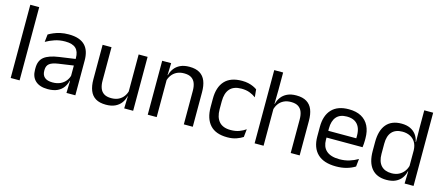

<svg xmlns="http://www.w3.org/2000/svg" viewBox="-47 -1164 3875 1678"><g transform="rotate(15 1890.0 -325.0)"><path d="M68.5 0V-662.5H149V0Z M573 0 576.5 -118.5 573.5 -131V-286.5L574 -315Q574 -374.5 543.8 -403Q513.5 -431.5 448 -431.5Q395.5 -431.5 351.8 -416.5Q308 -401.5 274 -381.5L281.5 -450.5Q300.5 -462 326.8 -473.2Q353 -484.5 386.8 -492Q420.5 -499.5 461 -499.5Q513.5 -499.5 550.2 -486.8Q587 -474 609.8 -450Q632.5 -426 643 -392Q653.5 -358 653.5 -316V0ZM405 10.5Q332.5 10.5 293.8 -24.8Q255 -60 255 -125.5V-140Q255 -207.5 296.8 -240.8Q338.5 -274 429.5 -287L584 -309L588.5 -250L439.5 -228.5Q383.5 -220.5 359.5 -201.2Q335.5 -182 335.5 -144.5V-136.5Q335.5 -98 359.2 -77.5Q383 -57 430.5 -57Q472.5 -57 502.5 -71.5Q532.5 -86 551 -110.5Q569.5 -135 576 -165L588.5 -110H573Q566 -78 546.8 -50.5Q527.5 -23 493 -6.2Q458.5 10.5 405 10.5Z M850 -488V-184.5Q850 -146 860.8 -117.2Q871.5 -88.5 896 -72.8Q920.5 -57 962 -57Q1001 -57 1029 -71.2Q1057 -85.5 1074.8 -110.5Q1092.5 -135.5 1099 -167L1113.5 -109.5H1096Q1088.5 -76.5 1068.5 -49.2Q1048.5 -22 1014.8 -5.8Q981 10.5 931.5 10.5Q874 10.5 838.2 -11.2Q802.5 -33 786 -74.8Q769.5 -116.5 769.5 -175.5V-488ZM1176.5 -488V0H1095.5L1099 -117L1095.5 -122V-488Z M1635 0V-303.5Q1635 -343 1624.2 -371.5Q1613.5 -400 1589.2 -415.8Q1565 -431.5 1523 -431.5Q1484.5 -431.5 1456.2 -417Q1428 -402.5 1410.5 -377.8Q1393 -353 1386 -321.5L1371.5 -379H1389Q1397 -412 1417 -439.2Q1437 -466.5 1470.8 -482.8Q1504.5 -499 1553.5 -499Q1611.5 -499 1647.2 -477Q1683 -455 1699.5 -413.8Q1716 -372.5 1716 -312.5V0ZM1308.5 0V-488H1389.5L1386 -371L1389.5 -366.5V0Z M2029.5 11Q1924.5 11 1873.2 -45.8Q1822 -102.5 1822 -206.5V-282.5Q1822 -387 1873.5 -443.2Q1925 -499.5 2029.5 -499.5Q2060.5 -499.5 2086 -493.8Q2111.5 -488 2131.8 -478.8Q2152 -469.5 2166 -459.5L2173 -389Q2149.5 -407 2117.2 -419.5Q2085 -432 2041.5 -432Q1971.5 -432 1937.2 -393.2Q1903 -354.5 1903 -280.5V-208.5Q1903 -136 1937.2 -97Q1971.5 -58 2041.5 -58Q2086.5 -58 2119.2 -70.5Q2152 -83 2177.5 -101L2170 -29.5Q2148 -14.5 2112.5 -1.8Q2077 11 2029.5 11Z M2602 0V-303.5Q2602 -343 2591.2 -371.5Q2580.5 -400 2556.2 -415.8Q2532 -431.5 2490 -431.5Q2451.5 -431.5 2423.5 -417Q2395.5 -402.5 2378.2 -377.8Q2361 -353 2354 -321.5L2336 -379H2357Q2364.5 -412 2384.5 -439.2Q2404.5 -466.5 2438.2 -482.8Q2472 -499 2520.5 -499Q2578.5 -499 2614.2 -477Q2650 -455 2666.5 -413.8Q2683 -372.5 2683 -312.5V0ZM2275.5 0V-662.5H2356V-503.5L2353.5 -363.5L2356.5 -357V0Z M3013.5 11Q2902 11 2845.5 -43.5Q2789 -98 2789 -199.5V-286.5Q2789 -389.5 2841.5 -445.2Q2894 -501 2995 -501Q3063 -501 3108.5 -475.8Q3154 -450.5 3177 -404Q3200 -357.5 3200 -293V-275Q3200 -259 3198.8 -243Q3197.5 -227 3195.5 -211.5H3121Q3122 -235.5 3122.2 -257Q3122.5 -278.5 3122.5 -296.5Q3122.5 -341 3108.2 -371.8Q3094 -402.5 3065.8 -418.8Q3037.5 -435 2995 -435Q2932 -435 2900.5 -398.5Q2869 -362 2869 -294V-247.5L2869.5 -237.5V-191Q2869.5 -160.5 2878.5 -136Q2887.5 -111.5 2906.8 -93.8Q2926 -76 2955.8 -66.8Q2985.5 -57.5 3026.5 -57.5Q3074 -57.5 3115 -70Q3156 -82.5 3192 -104L3184.5 -34Q3152 -13.5 3109 -1.2Q3066 11 3013.5 11ZM2831.5 -211.5V-272.5H3178.5V-211.5Z M3469.5 10.5Q3381.5 10.5 3335.5 -44Q3289.5 -98.5 3289.5 -203V-283.5Q3289.5 -388.5 3336 -443.8Q3382.5 -499 3473 -499Q3518 -499 3551 -483.8Q3584 -468.5 3604.5 -441Q3625 -413.5 3632 -376H3658.5L3634.5 -301.5Q3633 -344.5 3615.2 -373.8Q3597.5 -403 3567.2 -418Q3537 -433 3498 -433Q3436 -433 3403.2 -397Q3370.5 -361 3370.5 -291V-198Q3370.5 -129 3403.2 -93Q3436 -57 3498 -57Q3535 -57 3563.5 -71.2Q3592 -85.5 3610.8 -110.8Q3629.5 -136 3636.5 -168L3656.5 -110H3632.5Q3625.5 -77 3605.8 -49.5Q3586 -22 3552.8 -5.8Q3519.5 10.5 3469.5 10.5ZM3632.5 0 3636 -118 3634.5 -144V-348L3635 -365L3633 -503.5V-662.5H3713.5V0Z"/></g></svg>

Font: Anek Telugu Medium
Style: Regular
Weight: 400
Version: Version 1.003